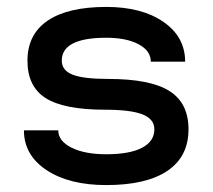

<svg xmlns="http://www.w3.org/2000/svg" viewBox="-20 -530 620 560"><path d="M49.8 -149.9H149.9Q149.9 -118.7 188.5 -99.4Q227.1 -80.1 290 -80.1Q357.9 -80.1 394 -98.9Q430.2 -117.7 430.2 -152.8Q430.2 -182.6 395.8 -196.3Q361.3 -210 286.1 -210Q167 -210 113.5 -243.7Q60.1 -277.3 60.1 -353Q60.1 -429.7 118.9 -469.7Q177.7 -509.8 290 -509.8Q393.6 -509.8 456.8 -466.1Q520 -422.4 520 -350.1H419.9Q419.9 -381.8 384.3 -400.9Q348.6 -419.9 290 -419.9Q160.2 -419.9 160.2 -353Q160.2 -324.7 191.7 -312.3Q223.1 -299.8 294.9 -299.8Q418.5 -299.8 474.1 -264.6Q529.8 -229.5 529.8 -152.8Q529.8 -73.2 468.3 -31.7Q406.7 9.8 290 9.8Q181.6 9.8 115.7 -33.9Q49.8 -77.6 49.8 -149.9Z"/></svg>

Font: Optician Sans
Style: Regular
Weight: 400
Designer: Fábio Duarte Martins, Simen Schikulski
Version: Version 1.002